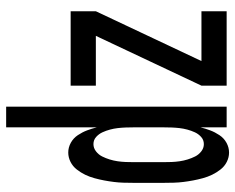

<svg xmlns="http://www.w3.org/2000/svg" viewBox="-92 -684 783 640"><g transform="rotate(-90 300.0 -363.5)"><path d="M112 8Q96 8 81 0.5Q66 -7 55.5 -20.5Q45 -34 38 -48.5Q31 -63 26.5 -79.5Q22 -96 19 -112Q16 -128 14 -144Q12 -160 11.5 -176.5Q11 -193 11 -210V-310Q11 -327 11.5 -343.5Q12 -360 14 -376Q16 -392 19 -408Q22 -424 26.5 -440.5Q31 -457 38 -471.5Q45 -486 55.5 -499.5Q66 -513 81 -520.5Q96 -528 112 -528Q129 -528 144.5 -519.5Q160 -511 170 -496Q180 -481 186 -465Q192 -449 196 -433V-735H265V0H196V-87Q192 -71 186 -55Q180 -39 170 -24Q160 -9 144.5 -0.5Q129 8 112 8ZM335 0V-84L501 -436H335V-520H583V-436L417 -84H583V0ZM140 -76Q154 -76 164 -85Q174 -94 179.5 -106Q185 -118 188.5 -131Q192 -144 193.5 -157Q195 -170 195.5 -183.5Q196 -197 196 -210V-310Q196 -323 195.5 -336.5Q195 -350 193.5 -363Q192 -376 188.5 -389Q185 -402 179.5 -414Q174 -426 164 -435Q154 -444 140 -444Q127 -444 116 -435.5Q105 -427 99 -415Q93 -403 89 -390Q85 -377 83 -363.5Q81 -350 80.5 -336.5Q80 -323 80 -310V-210Q80 -197 80.5 -183.5Q81 -170 83 -156.5Q85 -143 89 -130Q93 -117 99 -105Q105 -93 116 -84.5Q127 -76 140 -76Z"/></g></svg>

Font: Iosevka Custom Medium Extended
Style: Regular
Weight: 500
Width: 7
Monospace: yes
Designer: Belleve Invis
Foundry: Belleve Invis
Version: Version 11.2.4; ttfautohint (v1.8.4)